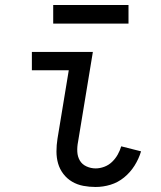

<svg xmlns="http://www.w3.org/2000/svg" viewBox="-20 -737 640 765"><path d="M361 8Q336 8 312 3.5Q288 -1 267.5 -13Q247 -25 232.5 -44Q218 -63 211.5 -85.5Q205 -108 205 -133.5Q205 -159 209 -184L254 -457H107V-530H350L291 -172Q287 -152 288 -132.5Q289 -113 298 -97.5Q307 -82 324.5 -74Q342 -66 361 -66Q378 -66 395.5 -72.5Q413 -79 426.5 -92Q440 -105 449 -121Q458 -137 463 -154L542 -134Q533 -104 516 -77Q499 -50 474.5 -30Q450 -10 420.5 -1Q391 8 361 8ZM192 -643V-717H492V-643Z"/></svg>

Font: Iosevka Curly Extended
Style: Italic
Weight: 400
Width: 7
Italic angle: -9°
Monospace: yes
Designer: Belleve Invis
Foundry: Belleve Invis
Version: Version 11.1.0; ttfautohint (v1.8.3)